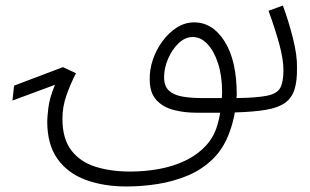

<svg xmlns="http://www.w3.org/2000/svg" viewBox="-20 -403 1121 695"><path d="M690 5Q647 5 608.5 -5Q570 -15 546 -41Q522 -67 522 -115Q521 -150 533 -186Q545 -222 567.5 -253Q590 -284 619.5 -303Q649 -322 683 -322Q750 -322 793.5 -252.5Q837 -183 837 -60Q837 -54 836 -48Q910 -49 946.5 -56.5Q983 -64 994.5 -85Q1006 -106 1006 -149Q1006 -189 990.5 -245Q975 -301 952 -364L1004 -383Q1025 -326 1040.5 -264Q1056 -202 1055 -160Q1056 -110 1046 -79Q1036 -48 1011.5 -30.5Q987 -13 943 -5.5Q899 2 830 4Q827 22 822 40.5Q817 59 811 75Q790 134 750.5 172.5Q711 211 659.5 232.5Q608 254 551 263Q494 272 438 272Q355 272 290 248Q225 224 188 172Q151 120 151 37Q151 23 155 -12.5Q159 -48 179 -96L25 -39L31 -93L208 -160L255 -138Q234 -97 220 -56.5Q206 -16 206 27Q206 99 238 141Q270 183 325.5 200.5Q381 218 452 218Q503 218 554 209Q605 200 649.5 179Q694 158 726 123.5Q758 89 770 38Q774 24 777 5Q757 5 735.5 5Q714 5 690 5ZM711 -48Q731 -48 749 -48Q767 -48 783 -48Q784 -58 784 -68Q784 -128 769.5 -173Q755 -218 731 -243.5Q707 -269 678 -269Q650 -269 626.5 -246.5Q603 -224 588.5 -190.5Q574 -157 574 -124Q574 -91 591.5 -75Q609 -59 640 -53.5Q671 -48 711 -48Z"/></svg>

Font: Noto Sans Arabic Light
Style: Regular
Weight: 300
Designer: Monotype Design Team, Nadine Chahine, Nizar Qandah and Khaled Hosny
Foundry: Monotype Imaging Inc.
Version: Version 2.012; ttfautohint (v1.8.4.7-5d5b)